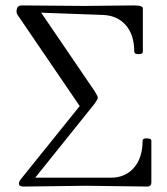

<svg xmlns="http://www.w3.org/2000/svg" viewBox="-20 -685 617 708"><path d="M66.9 2.9Q49.8 2.9 49.8 -7.8Q49.8 -16.1 58.1 -25.9L273.9 -293.9L44.9 -629.9Q41 -635.3 41 -642.1Q41 -665 60.1 -665Q98.6 -665 174.3 -664.1Q250 -663.1 288.1 -663.1Q319.8 -663.1 381.6 -664.1Q443.4 -665 474.1 -665Q506.8 -665 506.8 -653.8V-494.1Q506.8 -485.4 491 -485.4Q475.1 -485.4 475.1 -494.1Q475.1 -557.1 443.4 -592.8Q411.6 -628.4 358.9 -629.9L131.8 -638.2L330.1 -347.2Q340.8 -329.1 340.8 -325.2Q340.8 -323.2 339.8 -320.8Q338.9 -318.4 337.6 -316.4Q336.4 -314.5 334 -310.5Q331.5 -306.6 330.1 -304.2L109.9 -29.8H389.2Q441.9 -29.8 473.9 -66.4Q505.9 -103 505.9 -167Q505.9 -175.3 522 -174.8Q538.1 -174.3 538.1 -167V-11.2Q538.1 -4.9 534.2 -1Q530.3 2.9 522.9 2.9Q485.4 2.9 410.9 1.5Q336.4 0 298.8 0Q259.8 0 182.4 1.5Q105 2.9 66.9 2.9Z"/></svg>

Font: Junicode SmCond Light
Style: Regular
Weight: 300
Width: 4
Designer: Peter S. Baker
Version: Version 2.206